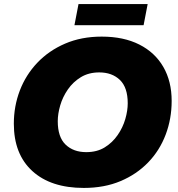

<svg xmlns="http://www.w3.org/2000/svg" viewBox="-20 -912 873 944"><path d="M48 -304Q48 -390 77.5 -467Q107 -544 163.5 -603.5Q220 -663 300 -697.5Q380 -732 480 -732Q588 -732 665 -693Q742 -654 783 -583Q824 -512 824 -416Q824 -328 794.5 -250Q765 -172 708.5 -113.5Q652 -55 572.5 -21.5Q493 12 392 12Q230 12 139 -71Q48 -154 48 -304ZM264 -316Q264 -238 302.5 -201Q341 -164 404 -164Q457 -164 495 -187.5Q533 -211 558.5 -248Q584 -285 596 -326.5Q608 -368 608 -404Q608 -482 569.5 -519Q531 -556 468 -556Q416 -556 377.5 -532.5Q339 -509 313.5 -472Q288 -435 276 -393.5Q264 -352 264 -316ZM366 -892H706L686 -788H346Z"/></svg>

Font: Kufam Black
Style: Italic
Weight: 900
Italic angle: -11°
Designer: Artur Schmal
Foundry: Original Type
Version: Version 1.301; ttfautohint (v1.8.3)